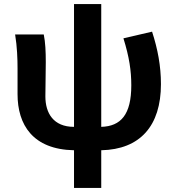

<svg xmlns="http://www.w3.org/2000/svg" viewBox="-20 -731 873 952"><path d="M347 201H482V14C674 10 778 -106 778 -314C778 -404 762 -488 734 -574L592 -541C621 -448 631 -380 631 -308C631 -162 579 -105 482 -102V-711H347V-102C244 -102 205 -171 205 -253C205 -294 207 -374 207 -423C207 -475 205 -521 197 -560H55C65 -499 67 -437 67 -393V-264C67 -113 142 10 347 14Z"/></svg>

Font: Noto Sans HK
Style: Bold
Weight: 700
Designer: Ryoko NISHIZUKA 西塚涼子 (kana, bopomofo & ideographs); Paul D. Hunt (Latin, Greek & Cyrillic); Sandoll Communications 산돌커뮤니
Foundry: Adobe
Version: Version 2.002;hotconv 1.0.116;makeotfexe 2.5.65601